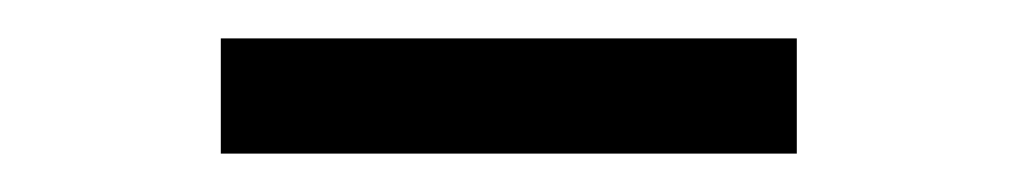

<svg xmlns="http://www.w3.org/2000/svg" viewBox="-20 -380 530 100"><path d="M95 -300V-360H395V-300Z"/></svg>

Font: Unica One
Style: Regular
Weight: 400
Designer: Eduardo Rodriguez Tunni
Foundry: Eduardo Rodriguez Tunni
Version: Version 1.001